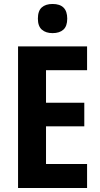

<svg xmlns="http://www.w3.org/2000/svg" viewBox="-20 -948 504 968"><path d="M419 0H71V-714H419V-594H212V-430H405V-311H212V-121H419ZM245 -928Q319 -928 319 -854Q319 -816 299.5 -798.5Q280 -781 245 -781Q211 -781 191 -798.5Q171 -816 171 -854Q171 -893 190.5 -910.5Q210 -928 245 -928Z"/></svg>

Font: Noto Sans Lao Condensed
Style: Bold
Weight: 700
Width: 3
Designer: Monotype Design Team
Foundry: Monotype Imaging Inc.
Version: Version 2.003; ttfautohint (v1.8.4.7-5d5b)